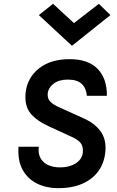

<svg xmlns="http://www.w3.org/2000/svg" viewBox="-20 -972 614 1006"><path d="M285 14Q224.5 14 175.5 -9.5Q126.5 -33 99.2 -81Q72 -129 77 -203H183Q179 -165.5 193.2 -141.8Q207.5 -118 234 -106.5Q260.5 -95 294 -95Q326.5 -95 352.8 -104.5Q379 -114 395.2 -131.2Q411.5 -148.5 414 -173Q417 -205.5 401.5 -224Q386 -242.5 349 -258L238 -309Q173 -338.5 140.5 -377.2Q108 -416 114 -485Q122.5 -564 183.5 -613Q244.5 -662 345 -662Q442.5 -662 491.8 -611Q541 -560 540 -470H435Q432.5 -508.5 409 -531.8Q385.5 -555 335 -555Q289.5 -555 261.8 -534.2Q234 -513.5 230 -482Q228 -456 243.2 -439.8Q258.5 -423.5 292 -409L414 -354Q476.5 -326.5 507.2 -283.8Q538 -241 532 -177Q526.5 -118.5 495.8 -75.8Q465 -33 411.5 -9.5Q358 14 285 14ZM498 -952 558.5 -893 357 -732 183.5 -893 258 -952 367.5 -851Z"/></svg>

Font: Karla
Style: Bold Italic
Weight: 700
Italic angle: -8°
Designer: Jonathan Pinhorn
Version: Version 2.004;gftools[0.9.33]